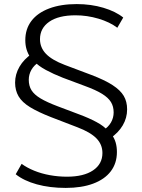

<svg xmlns="http://www.w3.org/2000/svg" viewBox="-20 -733 694 941"><path d="M302 188Q224 188 160.5 170.5Q97 153 57 121L86 70Q112 89 147.5 103.5Q183 118 224.5 125.5Q266 133 308 133Q390 133 436 102Q482 71 482 17Q482 -25 452.5 -55Q423 -85 360 -109L230 -159Q166 -184 127 -208Q88 -232 71 -261Q54 -290 54 -328Q54 -369 75.5 -406Q97 -443 137 -470L130 -449Q116 -471 110 -491.5Q104 -512 104 -536Q104 -591 134 -630.5Q164 -670 221 -691.5Q278 -713 356 -713Q426 -713 486.5 -695Q547 -677 584 -647L555 -597Q518 -625 462.5 -641.5Q407 -658 350 -658Q267 -658 221.5 -626.5Q176 -595 176 -541Q176 -500 205 -469.5Q234 -439 297 -415L427 -366Q493 -341 531.5 -316Q570 -291 586.5 -263Q603 -235 603 -197Q603 -155 581.5 -118.5Q560 -82 520 -55L527 -75Q541 -55 547 -34Q553 -13 553 12Q553 67 523 106.5Q493 146 436.5 167Q380 188 302 188ZM121 -342Q121 -312 134.5 -290.5Q148 -269 179 -250.5Q210 -232 263 -212L369 -172Q415 -155 452.5 -135Q490 -115 509 -92L484 -93Q511 -110 524 -133Q537 -156 537 -182Q537 -211 524 -232.5Q511 -254 480.5 -273Q450 -292 395 -312L288 -352Q242 -370 205 -390Q168 -410 148 -432L174 -431Q147 -414 134 -391Q121 -368 121 -342Z"/></svg>

Font: Nunito Sans 10pt Expanded Light
Style: Regular
Weight: 300
Width: 7
Designer: Vernon Adams
Foundry: Vernon Adams
Version: Version 3.101;gftools[0.9.27]